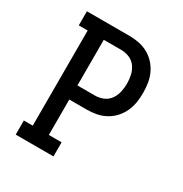

<svg xmlns="http://www.w3.org/2000/svg" viewBox="-171 -863 942 991"><g transform="rotate(30 300.0 -367.5)"><path d="M62 0V-84H115V-651H62V-735H315Q344 -735 372.5 -729.5Q401 -724 426.5 -710Q452 -696 471.5 -674.5Q491 -653 503 -627Q515 -601 519.5 -572.5Q524 -544 524 -515Q524 -486 519.5 -457.5Q515 -429 503 -403Q491 -377 471.5 -355.5Q452 -334 426.5 -320Q401 -306 372.5 -300.5Q344 -295 315 -295H211V-84H287V0ZM211 -379H315Q341 -379 364.5 -389Q388 -399 402.5 -419.5Q417 -440 422.5 -465Q428 -490 428 -515Q428 -540 422.5 -565Q417 -590 402.5 -610.5Q388 -631 364.5 -641Q341 -651 315 -651H211Z"/></g></svg>

Font: Iosevka HT Medium Extended
Style: Regular
Weight: 500
Width: 7
Monospace: yes
Designer: Belleve Invis
Foundry: Belleve Invis
Version: Version 32.3.0; ttfautohint (v1.8.4)